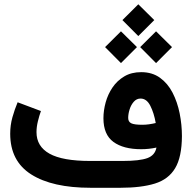

<svg xmlns="http://www.w3.org/2000/svg" viewBox="-20 -889 910 909"><path d="M559.6 -793.9 634.8 -868.7 710.4 -793.9 634.8 -718.3ZM643.6 -666 718.8 -740.7 794.4 -666 718.8 -590.3ZM477.5 -666 552.7 -740.7 628.4 -666 552.7 -590.3ZM720.7 -190.4Q685.5 -182.6 648.4 -182.6Q564 -182.6 516.8 -217.3Q469.7 -252 469.7 -329.1Q469.7 -365.7 480.2 -404.1Q490.7 -442.4 512.7 -474.9Q534.7 -507.3 568.4 -527.3Q602.1 -547.4 648.4 -547.4Q700.7 -547.4 737.5 -520.8Q774.4 -494.1 797.1 -450Q819.8 -405.8 830.6 -352.1Q841.3 -298.3 841.3 -244.6Q840.8 -145.5 809.3 -92.8Q777.8 -40 713.4 -20Q648.9 0 550.3 0H408.7Q228 0 128.2 -63Q28.3 -126 28.3 -255.9Q28.3 -296.4 38.8 -333.7Q49.3 -371.1 63.5 -404.8L173.8 -363.3Q166 -341.8 159.4 -314.9Q152.8 -288.1 152.8 -263.2Q152.8 -195.8 214.4 -161.4Q275.9 -127 406.7 -127H560.5Q641.1 -127 677.5 -140.4Q713.9 -153.8 720.7 -190.4ZM717.3 -306.6Q709 -354 691.7 -388.2Q674.3 -422.4 645.5 -422.4Q626.5 -422.4 613.3 -407.2Q600.1 -392.1 593.5 -370.8Q586.9 -349.6 586.9 -330.6Q586.9 -312.5 601.3 -305.4Q615.7 -298.3 653.8 -298.3Q669.4 -298.3 685.3 -300.5Q701.2 -302.7 717.3 -306.6Z"/></svg>

Font: Vazir FD-WOL-UI
Style: Bold-FD-WOL-UI
Weight: 700
Designer: Saber Rastikerdar
Foundry: Saber Rastikerdar
Version: Version 30.0.0